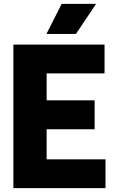

<svg xmlns="http://www.w3.org/2000/svg" viewBox="-20 -970 592 990"><path d="M49 0V-740H519V-591.5H220.5V-452.5H468V-303.5H220.5V-148.5H524V0ZM219.5 -795 298 -950H475.5L371.5 -795Z"/></svg>

Font: Encode Sans Condensed Condensed ExtraBold
Style: Regular
Weight: 800
Width: 3
Designer: Multiple Designers
Foundry: Impallari Type
Version: Version 3.000; ttfautohint (v1.8.3) -l 8 -r 50 -G 200 -x 14 